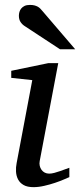

<svg xmlns="http://www.w3.org/2000/svg" viewBox="-20 -752 327 784"><path d="M263.2 -28.8Q257.3 -26.4 241.7 -19.5Q226.1 -12.7 205.1 -5.6Q184.1 1.5 160.9 6.8Q137.7 12.2 117.2 12.2Q91.3 12.2 76.2 3.4Q61 -5.4 53.7 -19.5Q46.4 -33.7 45.4 -51.3Q44.4 -68.8 47.9 -85.9L111.8 -424.8L25.9 -434.1V-462.9L176.8 -494.1H217.8L142.1 -94.2Q140.1 -84 142.3 -74.7Q144.5 -65.4 149.7 -58.3Q154.8 -51.3 162.8 -47.1Q170.9 -43 181.2 -43Q189.9 -43 201.9 -46.1Q213.9 -49.3 225.8 -53.5Q237.8 -57.6 248 -61.5Q258.3 -65.4 263.2 -66.9ZM225.1 -550.8 80.1 -646Q69.8 -652.8 63.5 -662.8Q57.1 -672.9 57.1 -688Q57.1 -695.3 59.3 -703.1Q61.5 -710.9 66.7 -717.3Q71.8 -723.6 80.3 -727.8Q88.9 -731.9 102.1 -731.9Q112.8 -731.9 120.4 -730Q127.9 -728 133.8 -724.9Q139.6 -721.7 144.3 -717Q148.9 -712.4 153.3 -707L287.1 -550.8Z"/></svg>

Font: Charis SIL Am
Style: Italic
Weight: 400
Italic angle: -11°
Foundry: SIL International
Version: Version 5.000